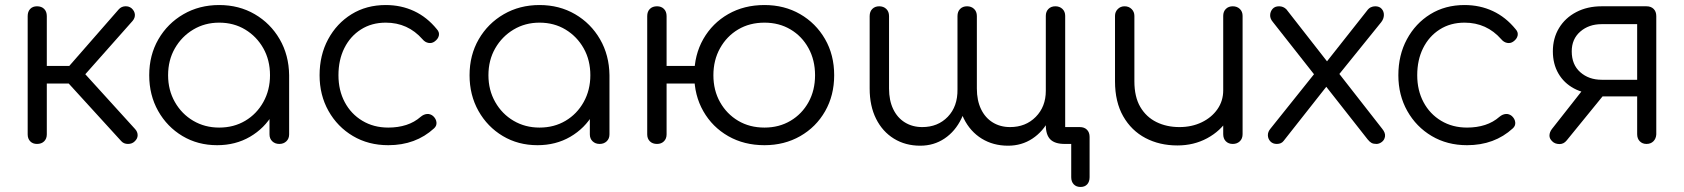

<svg xmlns="http://www.w3.org/2000/svg" viewBox="-20 -572 6692 763"><path d="M515 -10Q505 0 488.5 0Q472 0 462 -11L223 -273L452 -535Q462 -546 477 -547Q492 -548 503 -539Q515 -528 516 -514.5Q517 -501 507 -489L319 -277L517 -59Q527 -48 527 -34.5Q527 -21 515 -10ZM127 0Q110 0 100 -10.5Q90 -21 90 -38V-508Q90 -526 100 -536.5Q110 -547 127 -547Q145 -547 155.5 -536.5Q166 -526 166 -508V-310H288V-240H166V-38Q166 -21 155.5 -10.5Q145 0 127 0Z M843 5Q766 5 705 -31.5Q644 -68 608.5 -131Q573 -194 573 -273Q573 -353 609.5 -416Q646 -479 709 -515.5Q772 -552 851 -552Q930 -552 992.5 -515.5Q1055 -479 1091.5 -416Q1128 -353 1129 -273L1098 -249Q1098 -177 1064.5 -119.5Q1031 -62 973.5 -28.5Q916 5 843 5ZM851 -65Q909 -65 954.5 -92Q1000 -119 1026.5 -166.5Q1053 -214 1053 -273Q1053 -333 1026.5 -380Q1000 -427 954.5 -454.5Q909 -482 851 -482Q794 -482 748 -454.5Q702 -427 675 -380Q648 -333 648 -273Q648 -214 675 -166.5Q702 -119 748 -92Q794 -65 851 -65ZM1090 0Q1073 0 1062 -10.5Q1051 -21 1051 -38V-209L1070 -288L1129 -273V-38Q1129 -21 1118 -10.5Q1107 0 1090 0Z M1523 5Q1444 5 1382.5 -31.5Q1321 -68 1285.5 -131Q1250 -194 1250 -273Q1250 -353 1284 -416Q1318 -479 1377 -515.5Q1436 -552 1513 -552Q1574 -552 1625.5 -528Q1677 -504 1716 -456Q1727 -444 1724 -430.5Q1721 -417 1707 -407Q1696 -399 1682.5 -401.5Q1669 -404 1659 -416Q1601 -482 1513 -482Q1457 -482 1414.5 -455Q1372 -428 1348.5 -381Q1325 -334 1325 -273Q1325 -213 1350 -166Q1375 -119 1420 -92Q1465 -65 1523 -65Q1562 -65 1594.5 -75.5Q1627 -86 1652 -108Q1664 -118 1677 -119Q1690 -120 1701 -111Q1713 -100 1714.5 -86Q1716 -72 1705 -62Q1632 5 1523 5Z M2116 5Q2039 5 1978 -31.5Q1917 -68 1881.5 -131Q1846 -194 1846 -273Q1846 -353 1882.5 -416Q1919 -479 1982 -515.5Q2045 -552 2124 -552Q2203 -552 2265.5 -515.5Q2328 -479 2364.5 -416Q2401 -353 2402 -273L2371 -249Q2371 -177 2337.5 -119.5Q2304 -62 2246.5 -28.5Q2189 5 2116 5ZM2124 -65Q2182 -65 2227.5 -92Q2273 -119 2299.5 -166.5Q2326 -214 2326 -273Q2326 -333 2299.5 -380Q2273 -427 2227.5 -454.5Q2182 -482 2124 -482Q2067 -482 2021 -454.5Q1975 -427 1948 -380Q1921 -333 1921 -273Q1921 -214 1948 -166.5Q1975 -119 2021 -92Q2067 -65 2124 -65ZM2363 0Q2346 0 2335 -10.5Q2324 -21 2324 -38V-209L2343 -288L2402 -273V-38Q2402 -21 2391 -10.5Q2380 0 2363 0Z M2591 0Q2573 0 2562.5 -10.5Q2552 -21 2552 -38V-508Q2552 -526 2562.5 -536.5Q2573 -547 2591 -547Q2608 -547 2618.5 -536.5Q2629 -526 2629 -508V-38Q2629 -21 2618.5 -10.5Q2608 0 2591 0ZM2616 -240Q2601 -240 2591 -249.5Q2581 -259 2581 -275Q2581 -291 2591 -300.5Q2601 -310 2616 -310H2761Q2777 -310 2786.5 -300.5Q2796 -291 2796 -275Q2796 -259 2786.5 -249.5Q2777 -240 2761 -240ZM3018 5Q2937 5 2874 -31Q2811 -67 2775 -130Q2739 -193 2739 -273Q2739 -354 2775 -417Q2811 -480 2874 -516Q2937 -552 3018 -552Q3097 -552 3159.5 -516Q3222 -480 3258.5 -417Q3295 -354 3295 -273Q3295 -193 3259 -130Q3223 -67 3160 -31Q3097 5 3018 5ZM3018 -65Q3076 -65 3121.5 -92Q3167 -119 3193 -166Q3219 -213 3219 -273Q3219 -333 3193 -380.5Q3167 -428 3121.5 -455Q3076 -482 3018 -482Q2959 -482 2913.5 -455Q2868 -428 2841.5 -380.5Q2815 -333 2815 -273Q2815 -213 2841.5 -166Q2868 -119 2913.5 -92Q2959 -65 3018 -65Z M3986 7Q3927 7 3881.5 -21Q3836 -49 3810.5 -100Q3785 -151 3785 -220V-508Q3785 -526 3795.5 -536.5Q3806 -547 3823 -547Q3840 -547 3851 -536.5Q3862 -526 3862 -508V-220Q3862 -173 3878.5 -138.5Q3895 -104 3925 -85.5Q3955 -67 3994 -67Q4056 -67 4096 -107.5Q4136 -148 4136 -211L4177 -210Q4175 -147 4150 -98Q4125 -49 4082.5 -21Q4040 7 3986 7ZM3637 7Q3578 7 3532.5 -21Q3487 -49 3461.5 -100Q3436 -151 3436 -220V-508Q3436 -526 3446.5 -536.5Q3457 -547 3474 -547Q3491 -547 3502 -536.5Q3513 -526 3513 -508V-220Q3513 -173 3529.5 -138.5Q3546 -104 3576 -85.5Q3606 -67 3645 -67Q3707 -67 3746.5 -108Q3786 -149 3785 -217H3826Q3825 -151 3800.5 -100.5Q3776 -50 3733.5 -21.5Q3691 7 3637 7ZM4274 171Q4257 171 4247 160.5Q4237 150 4237 132V0H4211Q4172 0 4154 -18Q4136 -36 4136 -75V-509Q4136 -526 4146.5 -536.5Q4157 -547 4174 -547Q4191 -547 4202 -536.5Q4213 -526 4213 -509V-67H4271Q4289 -67 4299.5 -56.5Q4310 -46 4310 -28V132Q4310 150 4300.5 160.5Q4291 171 4274 171Z M4659 6Q4588 6 4532 -23.5Q4476 -53 4443.5 -110Q4411 -167 4411 -249V-509Q4411 -525 4422 -536Q4433 -547 4449 -547Q4466 -547 4477 -536Q4488 -525 4488 -509V-249Q4488 -187 4511.5 -147Q4535 -107 4575.5 -87Q4616 -67 4667 -67Q4716 -67 4755.5 -86Q4795 -105 4818 -138Q4841 -171 4841 -213H4896Q4893 -150 4861.5 -100.5Q4830 -51 4777 -22.5Q4724 6 4659 6ZM4879 0Q4862 0 4851.5 -10.5Q4841 -21 4841 -39V-509Q4841 -526 4851.5 -536.5Q4862 -547 4879 -547Q4896 -547 4907 -536.5Q4918 -526 4918 -509V-39Q4918 -21 4907 -10.5Q4896 0 4879 0Z M5450 0Q5438 0 5430.5 -4Q5423 -8 5415 -18L5242 -238L5212 -264L5038 -485Q5027 -498 5027.5 -512Q5028 -526 5037 -536.5Q5046 -547 5063 -547Q5080 -547 5092 -535L5260 -320L5287 -298L5473 -60Q5486 -44 5484 -30Q5482 -16 5471.5 -8Q5461 0 5450 0ZM5054 0Q5038 0 5028.5 -10Q5019 -20 5018.5 -34Q5018 -48 5029 -61L5213 -291L5256 -234L5081 -12Q5072 0 5054 0ZM5288 -260 5239 -310 5412 -529Q5419 -539 5427.5 -543Q5436 -547 5445 -547Q5462 -547 5471 -536.5Q5480 -526 5479.5 -511.5Q5479 -497 5469 -484Z M5810 5Q5731 5 5669.5 -31.5Q5608 -68 5572.5 -131Q5537 -194 5537 -273Q5537 -353 5571 -416Q5605 -479 5664 -515.5Q5723 -552 5800 -552Q5861 -552 5912.5 -528Q5964 -504 6003 -456Q6014 -444 6011 -430.5Q6008 -417 5994 -407Q5983 -399 5969.5 -401.5Q5956 -404 5946 -416Q5888 -482 5800 -482Q5744 -482 5701.5 -455Q5659 -428 5635.5 -381Q5612 -334 5612 -273Q5612 -213 5637 -166Q5662 -119 5707 -92Q5752 -65 5810 -65Q5849 -65 5881.5 -75.5Q5914 -86 5939 -108Q5951 -118 5964 -119Q5977 -120 5988 -111Q6000 -100 6001.5 -86Q6003 -72 5992 -62Q5919 5 5810 5Z M6523 0Q6507 0 6496.5 -10.5Q6486 -21 6486 -39V-189H6326V-199Q6275 -199 6235 -220.5Q6195 -242 6173 -280Q6151 -318 6151 -368Q6151 -420 6175.5 -460.5Q6200 -501 6244 -524Q6288 -547 6345 -547H6523Q6541 -547 6551.5 -536.5Q6562 -526 6562 -508V-38Q6561 -21 6550.5 -10.5Q6540 0 6523 0ZM6149 -10Q6137 -21 6137.5 -34Q6138 -47 6147 -59L6287 -237L6386 -235L6206 -14Q6194 1 6176.5 0.5Q6159 0 6149 -10ZM6345 -255H6486V-476H6345Q6294 -476 6260 -446.5Q6226 -417 6226 -368Q6226 -315 6260 -285Q6294 -255 6345 -255Z"/></svg>

Font: Comfortaa
Style: Regular
Weight: 400
Designer: Johan Aakerlund
Foundry: Johan Aakerlund
Version: Version 3.104; ttfautohint (v1.8.1.43-b0c9)